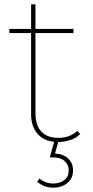

<svg xmlns="http://www.w3.org/2000/svg" viewBox="-20 -650 428 883"><path d="M248 3Q187 3 155 -32Q123 -67 123 -124V-630H143V-129Q143 -74 170 -45Q197 -16 249 -16Q301 -16 335 -48L349 -34Q331 -15 303.5 -6Q276 3 248 3ZM23 -498V-517H318V-498ZM225 213Q204 213 186 206.5Q168 200 151 186L162 171Q174 182 190.5 188Q207 194 224 194Q255 194 275.5 178.5Q296 163 296 134Q296 108 277.5 91Q259 74 225 74H209L231 -5H250L233 56Q271 58 293.5 79Q316 100 316 134Q316 170 290 191.5Q264 213 225 213Z"/></svg>

Font: Montserrat Thin
Style: Regular
Weight: 100
Designer: Julieta Ulanovsky
Foundry: Julieta Ulanovsky
Version: Version 9.000